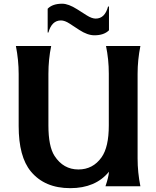

<svg xmlns="http://www.w3.org/2000/svg" viewBox="-20 -979 821 1009"><path d="M230.5 -933.1Q255.9 -959.5 307.1 -959.5Q339.4 -959.5 385.7 -930.2L436.5 -897.9Q462.9 -881.3 482.9 -881.3Q531.2 -881.3 547.9 -944.8H552.7V-819.8Q526.4 -793.5 476.1 -793.5Q439.9 -793.5 396.5 -821.8L345.7 -855Q320.3 -871.6 300.3 -871.6Q252 -871.6 234.4 -808.1H230.5ZM717.8 0H534.2Q550.8 -48.3 552.7 -76.7Q482.4 9.8 349.1 9.8Q214.8 9.8 142.1 -78.1Q78.1 -155.3 78.1 -316.9V-589.8Q78.1 -663.6 63.5 -737.3H249Q234.4 -667 234.4 -590.8V-319.8Q234.4 -209.5 266.6 -159.7Q313 -88.4 392.1 -88.4Q468.3 -88.4 513.7 -152.3Q551.8 -206.1 551.8 -319.8V-591.8Q551.8 -667 537.1 -737.3H717.8Q703.1 -664.1 703.1 -590.8V-146.5Q703.1 -73.2 717.8 0Z"/></svg>

Font: Classica
Style: Bold
Weight: 700
Designer: Wojciech Kalinowski "wmk69" (wmk69@o2.pl)
Foundry: Wojciech Kalinowski "wmk69" (wmk69@o2.pl)
Version: Version 2.1.1; 2021-05-14